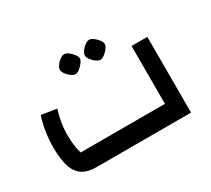

<svg xmlns="http://www.w3.org/2000/svg" viewBox="-121 -823 1135 1032"><g transform="rotate(-30 446.5 -306.5)"><path d="M214 0Q161 0 128 -21Q95 -42 80 -88Q65 -134 65 -210Q65 -257 73 -306.5Q81 -356 94 -393L188 -378Q176 -339 170 -302.5Q164 -266 164 -233Q164 -195 167.5 -166Q171 -137 179 -111H702V-470H800V0ZM366 -489Q355 -489 340 -499.5Q325 -510 314.5 -525Q304 -540 304 -551Q304 -563 314.5 -577.5Q325 -592 339.5 -602.5Q354 -613 366 -613Q378 -613 392 -602.5Q406 -592 417 -577.5Q428 -563 428 -551Q428 -540 417 -525.5Q406 -511 391.5 -500Q377 -489 366 -489ZM521 -489Q510 -489 495 -499.5Q480 -510 469.5 -525Q459 -540 459 -551Q459 -563 469.5 -577.5Q480 -592 494.5 -602.5Q509 -613 521 -613Q533 -613 547 -602.5Q561 -592 572 -577.5Q583 -563 583 -551Q583 -540 572 -525.5Q561 -511 546.5 -500Q532 -489 521 -489Z"/></g></svg>

Font: Changa Medium
Style: Regular
Weight: 500
Designer: Eduardo Rodriguez Tunni
Foundry: Eduardo Rodriguez Tunni
Version: Version 3.003